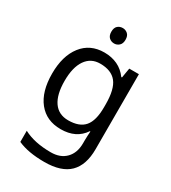

<svg xmlns="http://www.w3.org/2000/svg" viewBox="-230 -853 1076 1208"><g transform="rotate(30 307.5 -248.5)"><path d="M275 -546Q328 -546 370.5 -526Q413 -506 443 -465H448L460 -536H530V9Q530 124 471.5 182Q413 240 290 240Q172 240 97 206V125Q176 167 295 167Q364 167 403.5 126.5Q443 86 443 16V-5Q443 -17 444 -39.5Q445 -62 446 -71H442Q388 10 276 10Q172 10 113.5 -63Q55 -136 55 -267Q55 -395 113.5 -470.5Q172 -546 275 -546ZM287 -472Q220 -472 183 -418.5Q146 -365 146 -266Q146 -167 182.5 -114.5Q219 -62 289 -62Q370 -62 407 -105.5Q444 -149 444 -246V-267Q444 -377 406 -424.5Q368 -472 287 -472ZM298 -737Q318 -737 333.5 -723.5Q349 -710 349 -681Q349 -653 333.5 -639Q318 -625 298 -625Q276 -625 261 -639Q246 -653 246 -681Q246 -710 261 -723.5Q276 -737 298 -737Z"/></g></svg>

Font: Noto Sans Sharada
Style: Regular
Weight: 400
Designer: Monotype Design Team
Foundry: Monotype Imaging Inc.
Version: Version 2.006; ttfautohint (v1.8.4.7-5d5b)